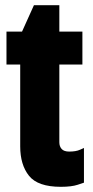

<svg xmlns="http://www.w3.org/2000/svg" viewBox="-20 -712 359 741"><path d="M111 -692H209V-590H298V-463H209V-163Q209 -147 218 -137Q227 -127 247 -127Q273 -127 288.5 -134Q304 -141 304 -141V-7Q304 -7 280 1Q256 9 215 9Q126 9 92 -33.5Q58 -76 58 -147V-463H5V-590H65Z"/></svg>

Font: Khand Variable Light
Style: Regular
Weight: 300
Designer: Satya Rajpurohit
Foundry: Indian Type Foundry
Version: Version 3.000